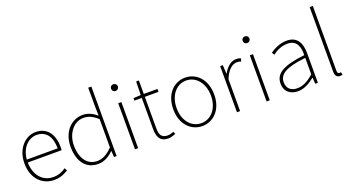

<svg xmlns="http://www.w3.org/2000/svg" viewBox="-53 -1421 3767 2062"><g transform="rotate(-20 1830.5 -390.5)"><path d="M300 13C378 13 423 -13 463 -37L447 -68C407 -39 362 -20 302 -20C178 -20 97 -122 97 -261H483C485 -274 485 -286 485 -297C485 -453 408 -540 286 -540C169 -540 59 -434 59 -262C59 -90 167 13 300 13ZM97 -294C108 -427 192 -507 286 -507C385 -507 450 -437 450 -294Z M804 13C877 13 936 -26 980 -70H982L987 0H1017V-794H981V-573L984 -474C930 -516 886 -540 822 -540C694 -540 586 -432 586 -262C586 -84 672 13 804 13ZM807 -20C690 -20 624 -118 624 -262C624 -398 709 -507 820 -507C875 -507 923 -487 981 -435V-111C923 -53 868 -20 807 -20Z M1227 0H1263V-527H1227ZM1246 -660C1266 -660 1285 -675 1285 -698C1285 -723 1266 -737 1246 -737C1225 -737 1208 -723 1208 -698C1208 -675 1225 -660 1246 -660Z M1608 13C1626 13 1659 4 1690 -7L1678 -37C1659 -28 1631 -20 1611 -20C1534 -20 1519 -67 1519 -135V-494H1675V-527H1519V-681H1488L1484 -527L1400 -522V-494H1484V-140C1484 -48 1510 13 1608 13Z M1994 13C2120 13 2228 -88 2228 -262C2228 -439 2120 -540 1994 -540C1868 -540 1760 -439 1760 -262C1760 -88 1868 13 1994 13ZM1994 -20C1882 -20 1798 -118 1798 -262C1798 -407 1882 -507 1994 -507C2106 -507 2191 -407 2191 -262C2191 -118 2106 -20 1994 -20Z M2392 0H2428V-364C2469 -468 2527 -505 2574 -505C2595 -505 2604 -503 2621 -496L2630 -529C2612 -538 2597 -540 2579 -540C2516 -540 2465 -492 2430 -428H2428L2422 -527H2392Z M2731 0H2767V-527H2731ZM2750 -660C2770 -660 2789 -675 2789 -698C2789 -723 2770 -737 2750 -737C2729 -737 2712 -723 2712 -698C2712 -675 2729 -660 2750 -660Z M3089 13C3159 13 3225 -26 3279 -70H3282L3287 0H3317V-341C3317 -448 3279 -540 3155 -540C3069 -540 2996 -496 2963 -472L2981 -443C3015 -470 3078 -507 3153 -507C3262 -507 3284 -414 3281 -329C3044 -302 2937 -247 2937 -130C2937 -30 3007 13 3089 13ZM3092 -20C3028 -20 2974 -50 2974 -131C2974 -220 3052 -273 3281 -298V-109C3212 -50 3155 -20 3092 -20Z M3566 13C3581 13 3587 11 3596 9L3589 -22C3578 -20 3574 -20 3570 -20C3556 -20 3548 -31 3548 -53V-794H3512V-59C3512 -8 3532 13 3566 13Z"/></g></svg>

Font: Noto Sans CJK KR Thin
Style: Regular
Weight: 250
Designer: Ryoko NISHIZUKA (kana & ideographs); Paul D. Hunt (Latin, Greek & Cyrillic); Wenlong ZHANG (bopomofo); Sandoll Communica
Foundry: Adobe Systems Incorporated
Version: Version 1.002;PS 1.002;hotconv 1.0.82;makeotf.lib2.5.63406